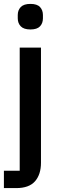

<svg xmlns="http://www.w3.org/2000/svg" viewBox="-23 -764 308 984"><path d="M78 -520H187V70Q187 130 156.5 165Q126 200 60 200H-3V111H78ZM133 -613Q99 -613 83.5 -629Q68 -645 68 -670V-687Q68 -712 83.5 -728Q99 -744 133 -744Q167 -744 182 -728Q197 -712 197 -687V-670Q197 -645 182 -629Q167 -613 133 -613Z"/></svg>

Font: IBM Plex Sans Arabic Medm
Style: Regular
Weight: 500
Designer: Mike Abbink, Paul van der Laan, Pieter van Rosmalen, Wael Morcos, Khajak Apelian
Foundry: Bold Monday
Version: Version 1.005